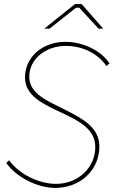

<svg xmlns="http://www.w3.org/2000/svg" viewBox="-20 -916 560 945"><path d="M251 9C376 9 469 -79 469 -195C469 -286 393 -329 302 -375C220 -417 124 -452 124 -538C124 -626 205 -690 304 -690C387 -690 461 -653 504 -591L519 -604C478 -666 391 -710 301 -710C189 -710 103 -635 103 -535C103 -439 204 -399 288 -359C370 -320 449 -280 449 -192C449 -91 364 -11 256 -11C170 -11 73 -60 25 -127L11 -114C58 -45 165 9 251 9ZM198 -775H224L354 -878H370L465 -775H488L382 -896H349Z"/></svg>

Font: Fixel Text 20240404 Thin
Style: Italic
Weight: 100
Width: 4
Italic angle: -10°
Designer: AlfaBravo + MacPaw
Foundry: Kyrylo Tkachov, Marchela Mozhyna, Serhii Makarenko, Maria Weinstein, Zakhar Kryvoshyya
Version: Version 1.211;Glyphs 3.2 (3225)